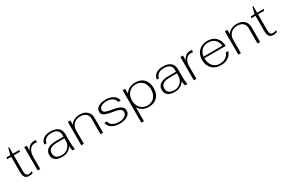

<svg xmlns="http://www.w3.org/2000/svg" viewBox="134 -1965 5191 3493"><g transform="rotate(-30 2729.5 -219.0)"><path d="M105 -137V-456H16L28 -490H105L141 -628H159V-490H298L287 -456H159V-120Q159 -71 176 -47.5Q193 -24 229 -24Q263 -24 297 -43V-7Q260 10 218 10Q159 10 132 -25Q105 -60 105 -137Z M398 -490H452V-383Q471 -439 513 -469.5Q555 -500 613 -500Q635 -500 647 -496L638 -448Q622 -456 596 -456Q531 -456 491.5 -401Q452 -346 452 -255V0H398Z M720 -139Q720 -217 780 -257.5Q840 -298 955 -298H1111V-335Q1111 -399 1070 -432.5Q1029 -466 951 -466Q879 -466 835 -435Q791 -404 784 -348H737Q747 -421 803 -460.5Q859 -500 951 -500Q1054 -500 1109.5 -454.5Q1165 -409 1165 -324V-160Q1165 -78 1179 0H1128Q1117 -45 1114 -98Q1050 10 908 10Q817 10 768.5 -28.5Q720 -67 720 -139ZM1111 -205V-264H969Q868 -264 821 -234.5Q774 -205 774 -141Q774 -82 812.5 -52Q851 -22 925 -22Q974 -22 1017 -47Q1060 -72 1085.5 -114Q1111 -156 1111 -205Z M1314 -490H1368V-400Q1393 -446 1445.5 -473Q1498 -500 1564 -500Q1660 -500 1716 -450Q1772 -400 1772 -314V0H1718V-324Q1718 -390 1675.5 -428Q1633 -466 1558 -466Q1473 -466 1420.5 -414.5Q1368 -363 1368 -279V0H1314Z M1882 -143H1935Q1942 -89 1993 -56.5Q2044 -24 2122 -24Q2198 -24 2245 -54.5Q2292 -85 2292 -135Q2292 -165 2276 -183.5Q2260 -202 2222.5 -214.5Q2185 -227 2116 -238Q2034 -251 1987 -267Q1940 -283 1919.5 -307Q1899 -331 1899 -368Q1899 -428 1957 -464Q2015 -500 2112 -500Q2209 -500 2270.5 -459Q2332 -418 2343 -347H2290Q2282 -401 2233.5 -433.5Q2185 -466 2112 -466Q2042 -466 1997.5 -439.5Q1953 -413 1953 -372Q1953 -346 1968 -330.5Q1983 -315 2021.5 -303.5Q2060 -292 2138 -279Q2250 -260 2298 -227.5Q2346 -195 2346 -136Q2346 -70 2284 -30Q2222 10 2120 10Q2020 10 1956 -31.5Q1892 -73 1882 -143Z M2466 -490H2520V-389Q2549 -441 2605.5 -470.5Q2662 -500 2734 -500Q2847 -500 2911.5 -431.5Q2976 -363 2976 -244Q2976 -126 2911 -58Q2846 10 2733 10Q2661 10 2606 -19Q2551 -48 2520 -103V190H2466ZM2922 -247Q2922 -312 2897.5 -361.5Q2873 -411 2828 -438.5Q2783 -466 2725 -466Q2665 -466 2618.5 -438Q2572 -410 2546 -359Q2520 -308 2520 -243Q2520 -179 2545.5 -129Q2571 -79 2617 -51.5Q2663 -24 2722 -24Q2781 -24 2826.5 -52Q2872 -80 2897 -130.5Q2922 -181 2922 -247Z M3084 -139Q3084 -217 3144 -257.5Q3204 -298 3319 -298H3475V-335Q3475 -399 3434 -432.5Q3393 -466 3315 -466Q3243 -466 3199 -435Q3155 -404 3148 -348H3101Q3111 -421 3167 -460.5Q3223 -500 3315 -500Q3418 -500 3473.5 -454.5Q3529 -409 3529 -324V-160Q3529 -78 3543 0H3492Q3481 -45 3478 -98Q3414 10 3272 10Q3181 10 3132.5 -28.5Q3084 -67 3084 -139ZM3475 -205V-264H3333Q3232 -264 3185 -234.5Q3138 -205 3138 -141Q3138 -82 3176.5 -52Q3215 -22 3289 -22Q3338 -22 3381 -47Q3424 -72 3449.5 -114Q3475 -156 3475 -205Z M3678 -490H3732V-383Q3751 -439 3793 -469.5Q3835 -500 3893 -500Q3915 -500 3927 -496L3918 -448Q3902 -456 3876 -456Q3811 -456 3771.5 -401Q3732 -346 3732 -255V0H3678Z M4434 -149H4486Q4466 -76 4402 -33Q4338 10 4249 10Q4172 10 4114 -21.5Q4056 -53 4024 -110.5Q3992 -168 3992 -243Q3992 -320 4024 -378Q4056 -436 4113.5 -468Q4171 -500 4247 -500Q4357 -500 4423 -434Q4489 -368 4493 -252H4046V-247Q4046 -146 4100 -85Q4154 -24 4245 -24Q4314 -24 4367 -59Q4420 -94 4434 -149ZM4048 -286H4444Q4431 -373 4380 -419.5Q4329 -466 4246 -466Q4162 -466 4110 -418.5Q4058 -371 4048 -286Z M4613 -490H4667V-400Q4692 -446 4744.5 -473Q4797 -500 4863 -500Q4959 -500 5015 -450Q5071 -400 5071 -314V0H5017V-324Q5017 -390 4974.5 -428Q4932 -466 4857 -466Q4772 -466 4719.5 -414.5Q4667 -363 4667 -279V0H4613Z M5236 -137V-456H5147L5159 -490H5236L5272 -628H5290V-490H5429L5418 -456H5290V-120Q5290 -71 5307 -47.5Q5324 -24 5360 -24Q5394 -24 5428 -43V-7Q5391 10 5349 10Q5290 10 5263 -25Q5236 -60 5236 -137Z"/></g></svg>

Font: Fahkwang ExtraLight
Style: Regular
Weight: 275
Designer: Suppakit Chalermlarp | Katatrad Co.,Ltd.
Foundry: Cadson Demak Co.,Ltd.
Version: Version 1.000; ttfautohint (v1.6)